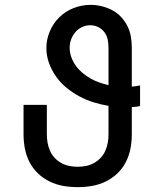

<svg xmlns="http://www.w3.org/2000/svg" viewBox="-20 -763 640 791"><path d="M300 8Q270 8 241 3Q212 -2 185 -15Q158 -28 136.5 -48.5Q115 -69 101.5 -95.5Q88 -122 82.5 -151Q77 -180 77 -210V-331H173V-210Q173 -192 176 -175Q179 -158 186 -142Q193 -126 205 -113Q217 -100 232.5 -91.5Q248 -83 265 -79.5Q282 -76 300 -76Q318 -76 335 -79.5Q352 -83 367.5 -91.5Q383 -100 395 -113Q407 -126 414 -142Q421 -158 424 -175Q427 -192 427 -210V-327Q396 -332 365.5 -341.5Q335 -351 307 -366Q279 -381 254.5 -401Q230 -421 211.5 -447Q193 -473 182 -503Q171 -533 171 -565Q171 -600 185 -633.5Q199 -667 224.5 -692Q250 -717 284 -730Q318 -743 353 -743Q376 -743 398.5 -737.5Q421 -732 441.5 -721.5Q462 -711 478 -694Q494 -677 504.5 -656.5Q515 -636 519 -613Q523 -590 523 -567V-406Q531 -407 540 -408Q549 -409 557 -411V-326Q549 -324 540 -323Q531 -322 523 -322V-210Q523 -180 517.5 -151Q512 -122 498.5 -95.5Q485 -69 463.5 -48.5Q442 -28 415 -15Q388 -2 359 3Q330 8 300 8ZM427 -412V-567Q427 -584 423.5 -600.5Q420 -617 410 -630.5Q400 -644 384.5 -651.5Q369 -659 352 -659Q334 -659 318 -651.5Q302 -644 290.5 -630.5Q279 -617 273 -600.5Q267 -584 267 -566Q267 -546 274 -527Q281 -508 292.5 -492Q304 -476 319.5 -463Q335 -450 352.5 -440Q370 -430 388.5 -423.5Q407 -417 427 -412Z"/></svg>

Font: Iosevka SS04 Medium Extended
Style: Regular
Weight: 500
Width: 7
Monospace: yes
Designer: Belleve Invis
Foundry: Belleve Invis
Version: Version 19.0.0; ttfautohint (v1.8.4)